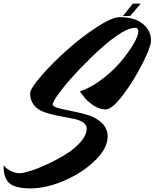

<svg xmlns="http://www.w3.org/2000/svg" viewBox="-20 -884 856 1063"><path d="M422 -378Q481 -397 542 -443Q603 -489 646.5 -540Q690 -591 718 -638.5Q746 -686 746 -711Q746 -730 729 -730Q729 -730 728 -730Q653 -730 480 -561Q354 -438 292 -347Q272 -317 272 -306Q272 -294 303.5 -285.5Q335 -277 379.5 -268.5Q424 -260 468.5 -246.5Q513 -233 544.5 -202.5Q576 -172 576 -129Q576 -63 506 5Q436 73 336 116Q236 159 149 159Q67 159 33.5 131.5Q0 104 0 38Q0 34 0 31Q4 36 11 43.5Q18 51 41 63Q64 75 89 75Q90 75 91 75Q109 75 151 61.5Q193 48 245.5 23.5Q298 -1 346 -31Q394 -61 427 -99Q460 -137 460 -173Q460 -209 394 -225Q377 -229 337 -236Q231 -254 193 -279Q147 -311 147 -367Q147 -393 207.5 -463Q268 -533 348.5 -605Q429 -677 514.5 -733Q600 -789 643 -789Q726 -789 771 -751.5Q816 -714 816 -662Q816 -659 816 -656Q814 -622 768.5 -531.5Q723 -441 662 -359.5Q601 -278 564 -278Q563 -278 563 -278Q527 -279 492 -304Q457 -329 440 -354ZM716 -864H759L701 -796L660 -795Z"/></svg>

Font: Vervelle
Style: Script
Weight: 400
Monospace: yes
Designer: Nur Solikh
Foundry: Astageni Type
Version: Version 1.0